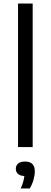

<svg xmlns="http://www.w3.org/2000/svg" viewBox="-20 -828 286 1081"><path d="M81.5 0V-808H164V0ZM96.5 233Q106 212 110.8 195Q115.5 178 117 163Q93 162 81 150.8Q69 139.5 69 122Q69 104 82.2 92.8Q95.5 81.5 121 81.5Q176 81.5 176 136.5Q176 157.5 168.8 183.8Q161.5 210 147.5 233Z"/></svg>

Font: Encode Sans SemiExpanded SemiExpanded
Style: Regular
Weight: 400
Width: 6
Designer: Multiple Designers
Foundry: Impallari Type
Version: Version 3.000; ttfautohint (v1.8.3) -l 8 -r 50 -G 200 -x 14 